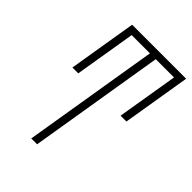

<svg xmlns="http://www.w3.org/2000/svg" viewBox="-215 -832 930 930"><g transform="rotate(45 250.0 -367.5)"><path d="M174 0 289 -698H164L112 -384H72L130 -735H500L442 -384H402L454 -698H329L214 0Z"/></g></svg>

Font: Iosevka SS18 Extralight
Style: Italic
Weight: 200
Italic angle: -9°
Monospace: yes
Designer: Belleve Invis
Foundry: Belleve Invis
Version: Version 25.1.1; ttfautohint (v1.8.4)